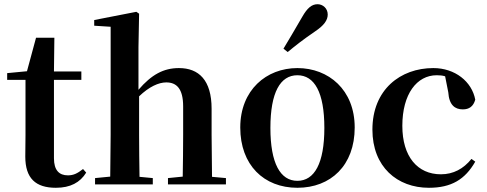

<svg xmlns="http://www.w3.org/2000/svg" viewBox="-20 -875 2312 911"><path d="M245 16C314 16 360 -9 389 -56L374 -73C347 -52 329 -43 302 -43C261 -43 236 -67 236 -124V-496H366V-536H236L238 -696H151L108 -537L14 -528V-496H101V-235C101 -195 100 -169 100 -132C100 -29 149 16 245 16Z M845 0H1052V-30L986 -36L984 -235V-359C984 -495 923 -552 829 -552C756 -552 699 -521 637 -449V-651L640 -810L627 -819L427 -780V-753L505 -748V-235L503 -37L431 -30V0H705V-30L642 -36C641 -93 640 -179 640 -235V-418C688 -464 733 -484 769 -484C818 -484 849 -454 849 -370V-235C849 -177 848 -93 847 -37L777 -30V0Z M1391 16C1549 16 1663 -90 1663 -270C1663 -449 1539 -552 1391 -552C1244 -552 1120 -448 1120 -270C1120 -92 1232 16 1391 16ZM1391 -17C1310 -17 1263 -100 1263 -268C1263 -437 1310 -518 1391 -518C1472 -518 1519 -437 1519 -268C1519 -100 1472 -17 1391 -17ZM1325 -644 1345 -628C1380 -657 1415 -685 1475 -726C1517 -754 1535 -779 1535 -806C1535 -836 1511 -855 1487 -855C1459 -855 1438 -837 1414 -795C1375 -727 1350 -686 1325 -644Z M2015 16C2122 16 2187 -24 2235 -108L2217 -121C2179 -74 2131 -48 2072 -48C1961 -48 1889 -132 1889 -278C1889 -429 1958 -518 2052 -518C2066 -518 2079 -517 2092 -513L2107 -437C2111 -376 2139 -356 2176 -356C2206 -356 2226 -370 2235 -402C2219 -488 2139 -552 2036 -552C1880 -552 1747 -450 1747 -260C1747 -83 1865 16 2015 16Z"/></svg>

Font: GenRyuMin2 TW B
Style: Regular
Weight: 700
Version: Version 2.100;PS 2.1;hotconv 16.6.51;makeotf.lib2.5.65220 DE